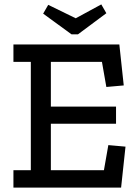

<svg xmlns="http://www.w3.org/2000/svg" viewBox="-20 -852 630 872"><path d="M334 -696H305L176 -790L199 -830L324 -769L440 -832L463 -792ZM41 0V-79H120V-571H41V-650H522L542 -464L463 -457L443 -571H211V-368H507V-290H211V-79H452L472 -193L550 -186L530 0Z"/></svg>

Font: Zilla Slab Medium
Style: Regular
Weight: 500
Designer: Typotheque.com
Foundry: Typotheque type foundry
Version: Version 1.1; 2017